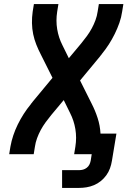

<svg xmlns="http://www.w3.org/2000/svg" viewBox="-20 -755 640 940"><path d="M284 165V78H367Q377 78 386.5 75.5Q396 73 404.5 66.5Q413 60 417.5 51Q422 42 424 32L429 0H343L349 -37Q356 -81 349 -123Q342 -165 323 -202L292 -265L231 -192Q217 -175 203.5 -156.5Q190 -138 179.5 -118.5Q169 -99 161.5 -78.5Q154 -58 151 -37L145 0H25L31 -37Q36 -65 45 -92Q54 -119 67 -145.5Q80 -172 96 -197Q112 -222 131 -245L132 -247Q134 -249 136 -251.5Q138 -254 140 -257L237 -374L180 -488Q168 -511 158 -536Q148 -561 142.5 -587.5Q137 -614 136.5 -642Q136 -670 140 -698L146 -735H266L260 -698Q253 -654 260 -612Q267 -570 286 -533L317 -470L378 -543Q392 -560 405.5 -578.5Q419 -597 429.5 -616.5Q440 -636 447.5 -656.5Q455 -677 458 -698L464 -735H584L578 -698Q574 -670 564.5 -643Q555 -616 542 -589.5Q529 -563 513 -538Q497 -513 478 -490L477 -488Q475 -486 473 -483.5Q471 -481 469 -478L372 -361L429 -247Q446 -214 458 -177Q470 -140 472 -101H550L528 32Q525 51 518.5 69Q512 87 500.5 103Q489 119 473.5 131.5Q458 144 440 151.5Q422 159 403.5 162Q385 165 367 165Z"/></svg>

Font: Iosevka Curly Extended Oblique
Style: Bold
Weight: 700
Width: 7
Italic angle: -9°
Monospace: yes
Designer: Belleve Invis
Foundry: Belleve Invis
Version: Version 11.1.0; ttfautohint (v1.8.3)